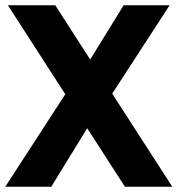

<svg xmlns="http://www.w3.org/2000/svg" viewBox="-20 -710 675 730"><path d="M455 0 10 -690H190L635 0ZM0 0 244 -376 306 -456 450 -690H625L391 -330L329 -251L175 0Z"/></svg>

Font: Radio Canada Big
Style: Bold
Weight: 700
Designer: Étienne Aubert Bonn
Foundry: Coppers and Brasses
Version: Version 1.001